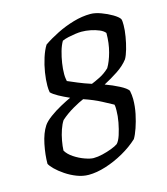

<svg xmlns="http://www.w3.org/2000/svg" viewBox="-102 -750 724 830"><g transform="rotate(-15 259.5 -335.0)"><path d="M193.5 0Q167 0 140.6 -10.3Q114.2 -20.5 91.2 -36.1Q68.2 -51.6 52.8 -66.9Q37.5 -82.2 32.7 -92.2Q32.7 -132.3 42.2 -178.9Q51.7 -225.4 71 -254.8Q81.4 -270.2 104.8 -287.5Q128.1 -304.7 155 -319.3Q181.9 -333.9 201.2 -342.7Q174.8 -354.4 153.5 -366.1Q132.2 -377.9 122 -388.4Q120.7 -395.1 120.1 -402.5Q119.5 -409.8 119.5 -417.8Q119.5 -444.6 124.6 -477Q129.7 -509.4 139.6 -540.1Q149.5 -570.9 162.3 -591.2Q191 -611 227.1 -629Q263.1 -647 302.6 -658.5Q342 -670 379.3 -670Q400.1 -670 426.2 -660.4Q452.4 -650.8 474.5 -637.7Q496.5 -624.5 503 -614Q505 -609 505.4 -601.1Q505.8 -593.2 505.8 -586Q505.8 -564.1 501 -535.9Q496.3 -507.6 489 -482.1Q481.7 -456.7 473.3 -442Q454.3 -417 423.3 -396.6Q392.4 -376.2 360.1 -359.4Q393.2 -347.4 422.1 -332.4Q451 -317.4 458.8 -305.1Q460.8 -295.6 461.9 -285.2Q463 -274.8 463 -266.6Q463 -234.4 456.3 -201.9Q449.5 -169.5 440.1 -142.2Q430.7 -114.9 421 -98.8Q390.9 -70.8 351.1 -48.4Q311.3 -26 270 -13Q228.8 0 193.5 0ZM232.2 -64.6Q250.9 -64.6 272.6 -69.8Q294.4 -75 313.9 -82.4Q333.4 -89.8 343.6 -97Q353.9 -107.4 361.9 -131.9Q369.9 -156.4 375.3 -185.3Q380.6 -214.1 380.6 -237.7Q380.6 -243.9 380.5 -250.7Q380.4 -257.5 378.6 -264.4Q364 -272.4 331.2 -289.8Q298.4 -307.2 254 -322.3Q235.5 -314.8 205.4 -297.5Q175.2 -280.2 149 -257Q139.2 -242.2 131.5 -219.7Q123.7 -197.2 119.4 -172.9Q115 -148.6 114.3 -129.5Q124.7 -111.4 147.4 -96.4Q170.1 -81.4 194.2 -73Q218.3 -64.6 232.2 -64.6ZM307.8 -376.5Q322.5 -382.2 345.5 -393.6Q368.5 -405 389.1 -424.6Q404.2 -449.6 414.7 -488.4Q425.2 -527.1 425.2 -572.7Q417.5 -583 400.3 -590.3Q383 -597.6 362.2 -601.8Q341.4 -605.9 322.2 -605.9Q310.5 -605.9 294.6 -603.7Q278.8 -601.5 262.8 -598Q246.7 -594.5 234.8 -589.1Q224.8 -572.4 217.7 -547.6Q210.6 -522.8 206.6 -496.7Q202.6 -470.7 202.6 -447.9Q202.6 -437 203.9 -429.1Q205.1 -421.1 206.1 -416.3Q223.5 -408.9 249.6 -397.8Q275.7 -386.8 307.8 -376.5Z"/></g></svg>

Font: Texturina Medium
Style: Italic
Weight: 500
Italic angle: -11°
Designer: Guillermo Torres Carreño
Foundry: Omnibus-Type
Version: Version 1.002